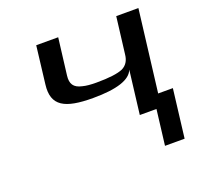

<svg xmlns="http://www.w3.org/2000/svg" viewBox="-118 -612 951 920"><g transform="rotate(-20 358.0 -152.0)"><path d="M327 -153C449 -153 519 -176 536 -222L509 0H594L572 180H672L702 -67H627L678 -484H565L542 -297C539 -266 525 -245 502 -234C477 -223 433 -217 367 -217C339 -217 315 -219 297 -224C255 -233 241 -256 246 -297L269 -484H157L134 -292C121 -186 183 -153 327 -153Z"/></g></svg>

Font: Gamestation Extended
Style: Italic
Weight: 400
Width: 7
Designer: Jonas Hecksher
Foundry: Jonas Hecksher, Playtypeª, e-types AS
Version: Version 1.003